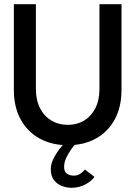

<svg xmlns="http://www.w3.org/2000/svg" viewBox="-20 -680 662 915"><path d="M454 -660H559V-251.5Q559 -170 526.8 -110.8Q494.5 -51.5 437 -19.8Q379.5 12 303 12Q227 12 169 -19.8Q111 -51.5 78.5 -110.8Q46 -170 46 -251.5V-660H151V-257Q151 -203 170.8 -164.5Q190.5 -126 224.8 -105.5Q259 -85 303 -85Q347 -85 381 -105.5Q415 -126 434.5 -164.5Q454 -203 454 -257ZM320.5 215Q299.5 215 276.8 207Q254 199 238 179.5Q222 160 222 125.5Q222 101 236 73.8Q250 46.5 270.2 21.8Q290.5 -3 309 -20.5L345 0Q332.5 13 318.8 32.2Q305 51.5 295.2 73.2Q285.5 95 285.5 115Q285.5 139 299.5 148Q313.5 157 332 157Q349.5 157 363.5 147.5Q377.5 138 384.5 128L430 162.5Q418.5 181.5 388 198.2Q357.5 215 320.5 215Z"/></svg>

Font: League Spartan Thin Medium
Style: Regular
Weight: 500
Version: Version 2.002